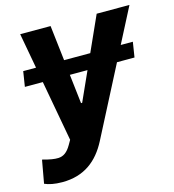

<svg xmlns="http://www.w3.org/2000/svg" viewBox="-119 -638 850 936"><g transform="rotate(-15 306.0 -170.0)"><path d="M589.5 -367.9H528.4L620 -545.5H454.5L374.6 -367.9H242.5L221.9 -545.5H68.5L100.9 -367.9H36.2L24.1 -291.5H114.7L170.5 14.6L157.3 37.6C138.1 71 117.9 84.5 92.7 85.6C73.2 86.3 51.8 83.1 13.1 72.4L-7.8 188.9C13.1 198.2 42.3 204.5 81 204.5C192.5 204.5 262.1 147.7 308.2 58.9L489 -291.5H577.4ZM251.1 -291.5H340.2L273.8 -144.2H268.1Z"/></g></svg>

Font: Magic Ui Pro
Style: Bold Italic
Weight: 700
Italic angle: -9.39999°
Designer: Stefan Endress, Andreas Faust
Version: Version 1.000;FEAKit 1.0